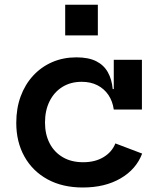

<svg xmlns="http://www.w3.org/2000/svg" viewBox="-20 -802 684 832"><path d="M339 10.5Q250.5 10.5 185.8 -25Q121 -60.5 85.8 -123.8Q50.5 -187 50.5 -269.5Q50.5 -332.5 69.5 -384.2Q88.5 -436 123.5 -474Q158.5 -512 206.2 -532.8Q254 -553.5 311 -553.5Q363.5 -553.5 396.8 -536.8Q430 -520 447.2 -489.2Q464.5 -458.5 468.5 -416H496L473 -327.5Q468 -363.5 449.8 -390.5Q431.5 -417.5 402.2 -432.5Q373 -447.5 334 -447.5Q286 -447.5 250.2 -425.2Q214.5 -403 194.8 -363.2Q175 -323.5 175 -271Q175 -220 195 -181.2Q215 -142.5 252 -120.8Q289 -99 340.5 -99Q392 -99 428.5 -121Q465 -143 480 -180.5L596 -136.5Q570 -68 502.2 -28.8Q434.5 10.5 339 10.5ZM473 -327.5V-543H595V-327.5ZM262.5 -781.5H404V-648.5H262.5Z"/></svg>

Font: Hepta Slab SemiBold
Style: Regular
Weight: 600
Designer: Michael LaGattuta
Foundry: Michael LaGattuta
Version: Version 1.102